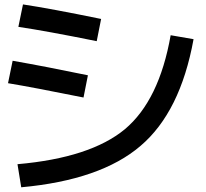

<svg xmlns="http://www.w3.org/2000/svg" viewBox="-20 -795 915 852"><path d="M737.3 -638.7 838.9 -621.1Q780.3 -297.9 603.5 -147.5Q426.8 3.9 74.2 36.1L57.6 -66.4Q380.9 -94.7 534.2 -221.7Q686.5 -349.6 737.3 -638.7ZM36.1 -525.4Q186.5 -499 370.1 -460.9L350.6 -362.3Q127.9 -407.2 15.6 -425.8ZM82 -775.4Q205.1 -756.8 428.7 -710.9L409.2 -612.3Q181.6 -658.2 61.5 -675.8Z"/></svg>

Font: RobotoJAA
Style: Medium
Weight: 500
Version: Version 2.05; 2016-11-05